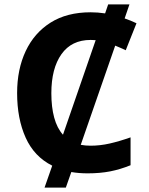

<svg xmlns="http://www.w3.org/2000/svg" viewBox="-20 -780 677 875"><path d="M570 -760 548 -696Q575 -687 602 -674L553 -551Q541 -557 529 -562Q517 -567 505 -572L348 -120Q369 -116 393 -116Q436 -116 480 -126Q524 -136 575 -154V-27Q528 -8 482 1Q436 10 379 10Q340 10 305 4L280 75H183L218 -25Q136 -66 97 -152.5Q58 -239 58 -356Q58 -464 97 -547Q136 -630 210.5 -677Q285 -724 393 -724Q425 -724 459 -719L473 -760ZM393 -598Q306 -598 260 -533Q214 -468 214 -355Q214 -292 227 -244Q240 -196 267 -166L416 -597Q404 -598 393 -598Z"/></svg>

Font: Noto Sans
Style: Bold
Weight: 700
Designer: Monotype Design Team
Foundry: Monotype Imaging Inc.
Version: Version 2.000;GOOG;noto-source:20170915:90ef993387c0; ttfaut